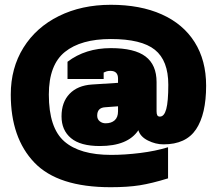

<svg xmlns="http://www.w3.org/2000/svg" viewBox="-20 -672 906 802"><path d="M25 -277Q25 -388 78 -473Q131 -558 226 -605Q321 -652 443 -652Q566 -652 655.5 -612Q745 -572 793 -496Q841 -420 841 -314Q841 -195 799 -132Q757 -69 663 -69Q630 -69 598 -85Q566 -101 558 -128Q514 -62 397 -62Q316 -62 276.5 -95Q237 -128 237 -186Q237 -245 270.5 -280Q304 -315 364 -319L473 -326V-344Q473 -376 441 -376Q432 -376 425.5 -374Q419 -372 413 -369V-342H262V-414Q337 -471 443 -471Q542 -471 588 -436Q634 -401 634 -329V-207Q634 -196 637 -190.5Q640 -185 648 -185Q666 -185 674.5 -216.5Q683 -248 683 -318Q683 -419 627 -464Q571 -509 443 -509Q318 -509 251 -455Q184 -401 184 -277Q184 -138 248.5 -81.5Q313 -25 444 -25Q502 -25 566 -33Q630 -41 682 -57V73Q614 94 563.5 102Q513 110 442 110Q222 110 123.5 7Q25 -96 25 -277ZM473 -207V-228L419 -224Q386 -222 386 -189Q386 -174 396.5 -165.5Q407 -157 421 -157Q445 -157 459 -169.5Q473 -182 473 -207Z"/></svg>

Font: Pridi
Style: Bold
Weight: 700
Designer: Katatrad Team
Foundry: CadsonDemak
Version: Version 1.001